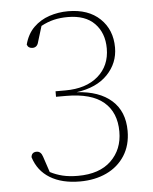

<svg xmlns="http://www.w3.org/2000/svg" viewBox="-50 -709 610 764"><g transform="rotate(-5 254.5 -326.5)"><path d="M239 13Q167 13 119.5 -16Q72 -45 55 -100Q57 -120 77 -120Q94 -120 101 -98L122 -35Q145 -23 171.5 -16.5Q198 -10 233 -10Q319 -10 365.5 -55Q412 -100 412 -171Q412 -248 363 -289.5Q314 -331 213 -331H173V-353H212Q295 -353 343 -394.5Q391 -436 391 -505Q391 -567 354 -605Q317 -643 247 -643Q217 -643 191.5 -637Q166 -631 140 -617L121 -555Q116 -533 97 -533Q80 -533 75 -548Q86 -590 112.5 -616Q139 -642 175 -654Q211 -666 250 -666Q331 -666 377.5 -621.5Q424 -577 424 -506Q424 -444 380.5 -398.5Q337 -353 256 -342Q346 -337 395.5 -293Q445 -249 445 -171Q445 -114 418.5 -72.5Q392 -31 345.5 -9Q299 13 239 13Z"/></g></svg>

Font: Source Serif 4 SmText ExtraLight
Style: Regular
Weight: 200
Designer: Frank Grießhammer
Foundry: Adobe
Version: Version 4.005;hotconv 1.1.0;makeotfexe 2.6.0